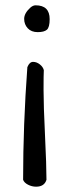

<svg xmlns="http://www.w3.org/2000/svg" viewBox="-20 -492 254 723"><path d="M167 -420Q167 -389 156.5 -380Q146 -371 122 -371Q98 -371 84.5 -385.5Q71 -400 71 -421Q71 -442 94 -463Q104 -472 114 -472Q167 -472 167 -420ZM116 211Q100 211 85.5 203.5Q71 196 67 185Q67 -22 83 -239Q91 -259 104.5 -259Q118 -259 130 -249.5Q142 -240 145 -228Q144 -212 144 -153.5Q144 -95 149.5 18Q155 131 155 185Q147 211 116 211Z"/></svg>

Font: Patrick Hand SC
Style: Regular
Weight: 400
Designer: Patrick Wagesreiter
Foundry: Patrick Wagesreiter
Version: Version 1.003;PS 001.003;hotconv 1.0.70;makeotf.lib2.5.58329